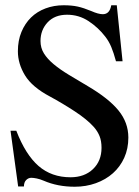

<svg xmlns="http://www.w3.org/2000/svg" viewBox="-20 -696 529 730"><path d="M421 -463Q412 -496 403 -517.5Q394 -539 380 -557Q354 -591 317 -615.5Q280 -640 235 -640Q188 -640 161 -611Q134 -582 134 -540Q134 -514 147 -493Q160 -472 184 -452Q208 -432 241 -412Q274 -392 313 -369Q393 -322 430.5 -276Q468 -230 468 -173Q468 -131 452.5 -96.5Q437 -62 409.5 -37.5Q382 -13 344.5 0.5Q307 14 264 14Q199 14 146 -9Q132 -15 119.5 -17.5Q107 -20 99 -20Q88 -20 79.5 -11.5Q71 -3 71 13H49L20 -199H42Q77 -108 126.5 -65Q176 -22 248 -22Q301 -22 333.5 -53Q366 -84 366 -134Q366 -160 358.5 -178.5Q351 -197 337 -213Q311 -242 264.5 -272.5Q218 -303 170 -329Q102 -365 75 -409.5Q48 -454 48 -501Q48 -542 61.5 -574.5Q75 -607 98 -629.5Q121 -652 153 -664Q185 -676 222 -676Q253 -676 275.5 -671Q298 -666 327 -654Q354 -642 371 -642Q397 -642 403 -676H424L446 -463Z"/></svg>

Font: STIXGeneralUnicodeRegular
Style: Regular
Weight: 400
Designer: MicroPress Inc., with final additions and corrections provided by Coen Hoffman, Elsevier (retired)
Version: Version 1.1.0